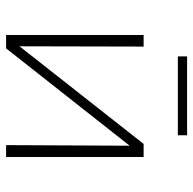

<svg xmlns="http://www.w3.org/2000/svg" viewBox="-22 -626 648 645"><g transform="rotate(90 302.5 -304.0)"><path d="M435 -577H170V-608H435ZM508 0H468L470 -415L143 0H98V-462H137L136 -45L464 -462H508Z"/></g></svg>

Font: Ysabeau SC Light
Style: Regular
Weight: 300
Designer: Christian Thalmann (Catharsis Fonts)
Version: Version 0.003